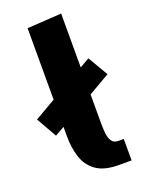

<svg xmlns="http://www.w3.org/2000/svg" viewBox="-201 -775 631 841"><g transform="rotate(-20 114.0 -355.0)"><path d="M238 -100H263V0H205Q136 0 99 -26.5Q62 -53 47.5 -97.5Q33 -142 33 -196V-240L-11 -215L-65 -310L33 -367V-700L193 -710V-459L238 -485L293 -391L193 -333V-196Q193 -176 195 -153.5Q197 -131 206.5 -115.5Q216 -100 238 -100Z"/></g></svg>

Font: Epunda Sans ExtraBold
Style: Regular
Weight: 800
Designer: Simon Atzbach
Foundry: typofactur
Version: Version 2.204; ttfautohint (v1.8.4.7-5d5b)